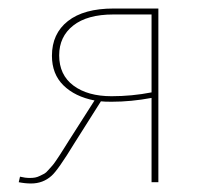

<svg xmlns="http://www.w3.org/2000/svg" viewBox="-20 -428 486 451"><path d="M247 -408H352V0H336V-198Q288 -189 242 -189Q225 -189 217 -190L155 -92Q116 -28 101 -15Q81 3 53 3Q39 3 24 0L27 -13Q39 -10 50 -10Q57 -10 62.5 -11Q68 -12 74 -15Q80 -18 84 -20Q88 -22 93.5 -28.5Q99 -35 102 -38Q105 -41 111.5 -50.5Q118 -60 120.5 -64Q123 -68 131 -80.5Q139 -93 142 -98L202 -192Q156 -201 129 -227.5Q102 -254 102 -297Q102 -349 139.5 -378.5Q177 -408 247 -408ZM242 -202Q290 -202 336 -211V-394H246Q185 -394 152 -368Q119 -342 119 -298Q119 -252 152.5 -227Q186 -202 242 -202Z"/></svg>

Font: EauTestText Thin
Style: Italic
Weight: 250
Italic angle: -12°
Designer: Christian Thalmann (Catharsis Fonts)
Version: Version 0.001;PS 000.001;hotconv 1.0.88;makeotf.lib2.5.64775